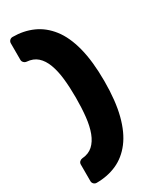

<svg xmlns="http://www.w3.org/2000/svg" viewBox="-234 -842 872 1066"><g transform="rotate(-30 202.0 -308.5)"><path d="M49 159Q38 159 30.5 151.5Q23 144 23 133V27Q23 16 30.5 9Q38 2 48 1Q89 -2 115.5 -26Q142 -50 157.5 -91Q173 -132 179 -187.5Q185 -243 185 -309Q185 -375 179 -430Q173 -485 157.5 -526.5Q142 -568 115.5 -591.5Q89 -615 48 -618Q38 -619 30.5 -626.5Q23 -634 23 -644V-750Q23 -761 30.5 -768.5Q38 -776 49 -776Q119 -776 177.5 -750Q236 -724 279 -669Q322 -614 345 -525Q368 -436 368 -309Q368 -183 345 -94Q322 -5 279 51Q236 107 177.5 133Q119 159 49 159Z"/></g></svg>

Font: Rubik Light ExtraBold
Style: Regular
Weight: 800
Version: Version 2.104